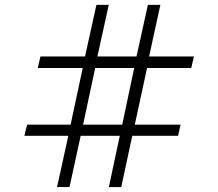

<svg xmlns="http://www.w3.org/2000/svg" viewBox="-20 -754 880 774"><path d="M255.4 -206.5H78.1L89.4 -251.5H264.6L313.5 -480H132.3L143.1 -526.4H322.8L368.7 -734.4H418.5L372.6 -526.4H530.3L576.2 -734.4H626.5L581.1 -526.4H761.7L751 -480H572.8L523.4 -251.5H708L697.8 -206.5H513.2L468.8 0H418.9L462.9 -206.5H305.2L260.3 0H210ZM363.8 -480 314.9 -251.5H472.7L521 -480Z"/></svg>

Font: Pinar DS1 Regular
Style: Regular
Weight: 400
Designer: Amin Abedi
Version: Version 3.000